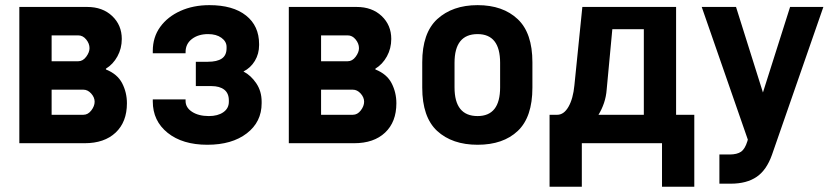

<svg xmlns="http://www.w3.org/2000/svg" viewBox="-20 -546 3168 732"><path d="M53.7 -519.5H312.5Q371.1 -519.5 407.7 -484.9Q444.3 -450.2 444.3 -397.5Q444.3 -361.3 427.7 -331.1Q411.1 -300.8 383.8 -284.2V-281.2Q427.7 -263.7 445.8 -228.5Q463.9 -193.4 463.9 -152.3Q463.9 -81.1 420.9 -40.5Q377.9 0 302.7 0H53.7ZM297.9 -204.1H176.8V-108.4H297.9Q315.4 -108.4 328.1 -125Q340.8 -141.6 340.8 -158.2Q340.8 -174.8 327.6 -189.5Q314.5 -204.1 297.9 -204.1ZM278.3 -411.1H176.8V-312.5H278.3Q295.9 -312.5 308.6 -329.6Q321.3 -346.7 321.3 -362.3Q321.3 -379.9 308.6 -395.5Q295.9 -411.1 278.3 -411.1Z M562.5 -167H687.5V-161.1Q687.5 -135.7 712.4 -119.6Q737.3 -103.5 776.4 -103.5Q810.5 -103.5 831.5 -118.2Q852.5 -132.8 852.5 -158.2V-163.1Q852.5 -190.4 835 -204.1Q817.4 -217.8 786.1 -217.8H726.6V-310.5H772.5Q807.6 -310.5 825.7 -322.8Q843.8 -335 843.8 -362.3V-367.2Q843.8 -387.7 824.2 -401.9Q804.7 -416 773.4 -416Q736.3 -416 711.9 -397.5Q687.5 -378.9 687.5 -347.7V-342.8H562.5V-351.6Q562.5 -404.3 590.8 -443.4Q619.1 -482.4 668 -504.4Q716.8 -526.4 778.3 -526.4Q868.2 -526.4 918 -486.8Q967.8 -447.3 967.8 -377.9V-374Q967.8 -340.8 951.7 -314Q935.5 -287.1 908.2 -273.4Q936.5 -258.8 957 -228.5Q977.5 -198.2 977.5 -158.2V-152.3Q977.5 -81.1 920.9 -37.6Q864.3 5.9 770.5 5.9Q675.8 5.9 619.1 -39.6Q562.5 -85 562.5 -159.2Z M1081.1 -519.5H1339.8Q1398.4 -519.5 1435.1 -484.9Q1471.7 -450.2 1471.7 -397.5Q1471.7 -361.3 1455.1 -331.1Q1438.5 -300.8 1411.1 -284.2V-281.2Q1455.1 -263.7 1473.1 -228.5Q1491.2 -193.4 1491.2 -152.3Q1491.2 -81.1 1448.2 -40.5Q1405.3 0 1330.1 0H1081.1ZM1325.2 -204.1H1204.1V-108.4H1325.2Q1342.8 -108.4 1355.5 -125Q1368.2 -141.6 1368.2 -158.2Q1368.2 -174.8 1355 -189.5Q1341.8 -204.1 1325.2 -204.1ZM1305.7 -411.1H1204.1V-312.5H1305.7Q1323.2 -312.5 1335.9 -329.6Q1348.6 -346.7 1348.6 -362.3Q1348.6 -379.9 1335.9 -395.5Q1323.2 -411.1 1305.7 -411.1Z M1646.5 -46.9Q1589.8 -99.6 1589.8 -211.9V-308.6Q1589.8 -419.9 1646.5 -472.7Q1705.1 -526.4 1800.8 -526.4Q1897.5 -526.4 1954.1 -472.7Q2009.8 -419.9 2009.8 -308.6V-211.9Q2009.8 -99.6 1954.1 -46.9Q1898.4 5.9 1800.8 5.9Q1704.1 5.9 1646.5 -46.9ZM1886.7 -212.9V-306.6Q1886.7 -416 1800.8 -416Q1712.9 -416 1712.9 -306.6V-212.9Q1712.9 -103.5 1800.8 -103.5Q1886.7 -103.5 1886.7 -212.9Z M2200.2 -519.5H2557.6V-108.4H2627V166H2503.9V0H2198.2V166H2075.2V-108.4H2104.5Q2129.9 -108.4 2147.5 -139.2Q2165 -169.9 2169.9 -220.7ZM2314.5 -434.6 2293 -205.1Q2291 -177.7 2282.7 -153.3Q2274.4 -128.9 2261.7 -108.4H2434.6V-434.6Z M3119.1 -519.5 2922.9 44.9Q2902.3 102.5 2865.2 127.9Q2827.1 154.3 2765.6 154.3H2722.7V43H2761.7Q2790 43 2805.7 32.2Q2820.3 21.5 2829.1 -6.8L2831.1 -13.7L2655.3 -519.5H2786.1L2888.7 -193.4L2992.2 -519.5Z"/></svg>

Font: Dinish
Style: Bold
Weight: 700
Designer: Bert Driehuis
Foundry: Playbeing
Version: Version 3.006; git-39231f3c-release